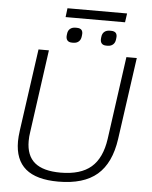

<svg xmlns="http://www.w3.org/2000/svg" viewBox="-62 -989 831 1049"><g transform="rotate(5 354.0 -464.0)"><path d="M59 -190Q59 -214 64 -251L127 -700H184L121 -246Q117 -222 117 -197Q117 -117 163.5 -78.5Q210 -40 305 -40Q415 -40 473 -90Q531 -140 546 -246L609 -700H666L603 -251Q584 -117 510 -53.5Q436 10 297 10Q177 10 118 -39.5Q59 -89 59 -190ZM274 -791 275 -799Q277 -817 288.5 -826.5Q300 -836 318 -836H325Q362 -836 357 -799L356 -791Q354 -773 342.5 -763Q331 -753 313 -753H306Q288 -753 280 -763Q272 -773 274 -791ZM462 -791 463 -799Q465 -817 476.5 -826.5Q488 -836 506 -836H513Q550 -836 545 -799L544 -791Q542 -773 530.5 -763Q519 -753 501 -753H494Q476 -753 468 -763Q460 -773 462 -791ZM265 -938H592L585 -889H259Z"/></g></svg>

Font: Krub Light
Style: Italic
Weight: 300
Italic angle: -8°
Designer: Ekaluck Peanpanawate
Foundry: Cadson Demak Co.,Ltd.
Version: Version 1.000; ttfautohint (v1.6)